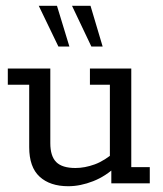

<svg xmlns="http://www.w3.org/2000/svg" viewBox="-20 -634 565 664"><path d="M216 10Q153 10 117 -23Q81 -56 81 -125V-341H7V-397H154V-139Q154 -94 174.5 -73.5Q195 -53 241 -53Q273 -53 307.5 -65.5Q342 -78 380 -111L360 -82V-341H291V-397H434V-56H498V0H365V-58L384 -61Q347 -25 302.5 -7.5Q258 10 216 10ZM296 -473 229 -614H293L335 -473ZM182 -473 114 -614H177L220 -473Z"/></svg>

Font: Rokkitt SemiBold
Style: Regular
Weight: 400
Version: Version 3.103